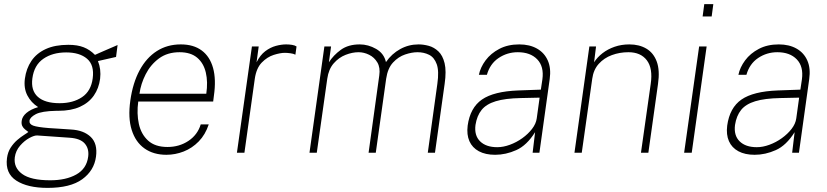

<svg xmlns="http://www.w3.org/2000/svg" viewBox="-20 -743 4023 934"><path d="M211.5 171Q114 171 59.2 135.5Q4.5 100 14 26Q18 -3.5 32 -25Q46 -46.5 63.8 -61.8Q81.5 -77 96.8 -86.5Q112 -96 118 -101Q110 -107 101.8 -113.5Q93.5 -120 88.5 -129.8Q83.5 -139.5 85.5 -155Q88 -176 108.5 -193.5Q129 -211 165.5 -222Q131 -244 113 -279Q95 -314 101 -360Q107.5 -409.5 132.8 -446.8Q158 -484 202.8 -504.5Q247.5 -525 312.5 -525Q357 -525 387.2 -513Q417.5 -501 442 -476Q447 -478.5 462.5 -485.2Q478 -492 497 -500.2Q516 -508.5 531.8 -515.2Q547.5 -522 552 -524L544.5 -466L456.5 -446Q472.5 -406.5 467 -360Q461 -313.5 436.5 -278.2Q412 -243 369 -223.5Q326 -204 264 -204Q261.5 -204 259 -204Q256.5 -204 254 -204Q182 -202.5 154 -187.5Q126 -172.5 123.5 -156Q121.5 -139.5 141.2 -132Q161 -124.5 218 -120Q238.5 -118.5 265.2 -117Q292 -115.5 325.5 -113Q387.5 -109.5 421.5 -76.8Q455.5 -44 447 19Q438 87 380 129Q322 171 211.5 171ZM224.5 134Q301 134 351.2 105.8Q401.5 77.5 409 19Q414 -19.5 392.5 -44.5Q371 -69.5 319 -73L161.5 -84Q147.5 -85 123 -71.8Q98.5 -58.5 77.5 -34.2Q56.5 -10 52 22Q45.5 72 87.5 103Q129.5 134 224.5 134ZM270 -241Q335.5 -241 379.2 -270.5Q423 -300 431 -362Q439.5 -426.5 403.5 -457.2Q367.5 -488 302 -488Q235.5 -488 190.8 -457Q146 -426 137.5 -362Q129.5 -303 164 -272Q198.5 -241 270 -241Z M789.5 10Q726.5 10 683 -20.8Q639.5 -51.5 620.8 -110.5Q602 -169.5 614 -254Q626 -339.5 659 -400.8Q692 -462 742.8 -494.5Q793.5 -527 859.5 -527Q921.5 -527 961.2 -497.5Q1001 -468 1016.5 -412.2Q1032 -356.5 1020.5 -277L1017 -249H652.5Q644.5 -190.5 655.5 -140.2Q666.5 -90 700.5 -59Q734.5 -28 795 -28Q852 -28 896.5 -57.5Q941 -87 956.5 -138H995.5Q979 -88 946.8 -55Q914.5 -22 873.5 -6Q832.5 10 789.5 10ZM658.5 -287H983.5Q992 -344.5 981.2 -390.2Q970.5 -436 939 -462.5Q907.5 -489 853.5 -489Q794.5 -489 753.5 -458.8Q712.5 -428.5 688.8 -382Q665 -335.5 658.5 -287Z M1132.5 0 1205.5 -517H1238.5L1228 -440Q1245.5 -475 1270.2 -493.8Q1295 -512.5 1322 -519.8Q1349 -527 1372 -527Q1386.5 -527 1400.5 -524.8Q1414.5 -522.5 1422.5 -517L1417 -477Q1408 -482 1392 -484Q1376 -486 1366 -486Q1343.5 -486 1311.8 -476Q1280 -466 1253.5 -438.8Q1227 -411.5 1219.5 -360L1169 0Z M1485.5 0 1558 -517H1590.5L1580 -440Q1602 -474.5 1638.2 -500.8Q1674.5 -527 1730 -527Q1771.5 -527 1809.8 -505Q1848 -483 1857.5 -441Q1885.5 -481.5 1926.8 -504.2Q1968 -527 2016 -527Q2040 -527 2065.8 -520Q2091.5 -513 2112.5 -493.2Q2133.5 -473.5 2142.8 -435.5Q2152 -397.5 2143 -335L2096 0H2061L2107.5 -335Q2116.5 -397.5 2104.5 -430.8Q2092.5 -464 2067.2 -476.5Q2042 -489 2011 -489Q1983.5 -489 1950.8 -478Q1918 -467 1892 -439Q1866 -411 1858.5 -360L1808 0H1773L1825 -376Q1830.5 -414 1815.8 -439Q1801 -464 1775.8 -476.5Q1750.5 -489 1724 -489Q1694 -489 1661.2 -476.2Q1628.5 -463.5 1603.5 -435Q1578.5 -406.5 1572 -360L1521 0Z M2388.5 10Q2341.5 10 2309.5 -7.2Q2277.5 -24.5 2263.5 -56.2Q2249.5 -88 2255 -132Q2267 -219 2324.5 -258.8Q2382 -298.5 2501 -303L2611 -307L2618.5 -357Q2627 -419.5 2593.5 -454.2Q2560 -489 2499 -489Q2447.5 -489 2405.5 -460.8Q2363.5 -432.5 2348.5 -379H2309.5Q2317 -415.5 2342.2 -449.5Q2367.5 -483.5 2409 -505.2Q2450.5 -527 2506 -527Q2556.5 -527 2592.5 -506.5Q2628.5 -486 2645 -448.2Q2661.5 -410.5 2654 -358L2604 0H2571L2583 -100Q2542.5 -35.5 2491.5 -12.8Q2440.5 10 2388.5 10ZM2399 -27Q2428.5 -27 2460.5 -38.8Q2492.5 -50.5 2520.8 -70.8Q2549 -91 2568.2 -116Q2587.5 -141 2591 -167L2605 -268L2513.5 -266Q2437.5 -264.5 2391.5 -250.5Q2345.5 -236.5 2322.8 -208.2Q2300 -180 2293 -135Q2286.5 -84 2315.5 -55.5Q2344.5 -27 2399 -27Z M2774.5 0 2847 -517H2879.5L2870 -440Q2885.5 -464.5 2911 -484.2Q2936.5 -504 2969.8 -515.5Q3003 -527 3041.5 -527Q3089.5 -527 3124.2 -506.5Q3159 -486 3174.8 -443.5Q3190.5 -401 3181 -335L3134 0H3098L3145.5 -335Q3156.5 -410 3126.8 -449.5Q3097 -489 3037 -489Q2994.5 -489 2956.5 -475Q2918.5 -461 2892.8 -432.5Q2867 -404 2861 -360L2810 0Z M3308 0 3381 -517H3417.5L3345 0ZM3398 -663 3406 -723H3450L3442 -663Z M3651 10Q3604 10 3572 -7.2Q3540 -24.5 3526 -56.2Q3512 -88 3517.5 -132Q3529.5 -219 3587 -258.8Q3644.5 -298.5 3763.5 -303L3873.5 -307L3881 -357Q3889.5 -419.5 3856 -454.2Q3822.5 -489 3761.5 -489Q3710 -489 3668 -460.8Q3626 -432.5 3611 -379H3572Q3579.5 -415.5 3604.8 -449.5Q3630 -483.5 3671.5 -505.2Q3713 -527 3768.5 -527Q3819 -527 3855 -506.5Q3891 -486 3907.5 -448.2Q3924 -410.5 3916.5 -358L3866.5 0H3833.5L3845.5 -100Q3805 -35.5 3754 -12.8Q3703 10 3651 10ZM3661.5 -27Q3691 -27 3723 -38.8Q3755 -50.5 3783.2 -70.8Q3811.5 -91 3830.8 -116Q3850 -141 3853.5 -167L3867.5 -268L3776 -266Q3700 -264.5 3654 -250.5Q3608 -236.5 3585.2 -208.2Q3562.5 -180 3555.5 -135Q3549 -84 3578 -55.5Q3607 -27 3661.5 -27Z"/></svg>

Font: Public Sans Thin Thin
Style: Italic
Weight: 250
Italic angle: -8°
Version: Version 2.001